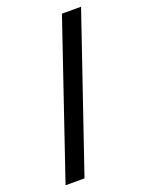

<svg xmlns="http://www.w3.org/2000/svg" viewBox="-160 -749 786 1028"><g transform="rotate(-20 232.5 -235.0)"><path d="M326 -670 30 200H138L435 -670Z"/></g></svg>

Font: LT Wave Alt Medium
Style: Regular
Weight: 500
Designer: Daniel Lyons
Version: Version 2.5 (Glyphs App)